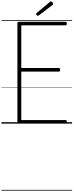

<svg xmlns="http://www.w3.org/2000/svg" viewBox="-20 -1732 1030 2690"><path d="M251 0Q237 0 230.5 -5.5Q224 -11 224 -23V-1408Q224 -1418 231 -1422.5Q238 -1427 252 -1427H900Q908 -1427 912 -1421.5Q916 -1416 916 -1402Q916 -1388 912 -1382.5Q908 -1377 900 -1377H278V-779H806Q814 -779 818 -773.5Q822 -768 822 -754Q822 -740 818 -734.5Q814 -729 806 -729H278V-50H900Q908 -50 912 -44.5Q916 -39 916 -25Q916 -11 912 -5.5Q908 0 900 0ZM512 -1511Q503 -1511 494.5 -1519.5Q486 -1528 486 -1535Q486 -1538 487 -1541.5Q488 -1545 492 -1549L677 -1703Q681 -1707 684.5 -1709.5Q688 -1712 693 -1712Q700 -1712 707.5 -1706.5Q715 -1701 719.5 -1693Q724 -1685 724 -1678Q724 -1674 723 -1671Q722 -1668 717 -1663L526 -1518Q521 -1516 518 -1513.5Q515 -1511 512 -1511ZM0 928H990V938H0ZM0 -20H990V0H0ZM0 -505H990V-500H0ZM0 -1448H990V-1438H0Z"/></svg>

Font: Playwrite ID Guides
Style: Regular
Weight: 400
Designer: Veronika Burian, José Scaglione
Foundry: TypeTogether
Version: Version 1.003